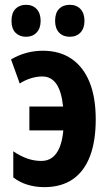

<svg xmlns="http://www.w3.org/2000/svg" viewBox="-20 -768 454 798"><path d="M164.1 9.8Q126.5 9.8 93.5 -0.5Q60.5 -10.7 35.2 -30.8V-139.2Q64 -119.6 92.5 -109.4Q121.1 -99.1 151.9 -99.1Q178.2 -99.1 197 -113Q215.8 -127 227.5 -155Q239.3 -183.1 243.2 -226.1H102.1V-325.2H242.2Q235.8 -387.7 214.4 -418.9Q192.9 -450.2 155.8 -450.2Q131.8 -450.2 107.4 -442.4Q83 -434.6 62 -420.9L25.9 -521Q56.6 -539.1 89.6 -548.1Q122.6 -557.1 158.2 -557.1Q228 -557.1 277.1 -523.7Q326.2 -490.2 352.1 -426.8Q377.9 -363.3 377.9 -272Q377.9 -181.2 353.8 -118.2Q329.6 -55.2 282 -22.7Q234.4 9.8 164.1 9.8ZM27.8 -681.2Q27.8 -714.4 44.4 -731.2Q61 -748 87.9 -748Q115.7 -748 132.3 -730.5Q148.9 -712.9 148.9 -681.2Q148.9 -650.4 132.3 -632.8Q115.7 -615.2 87.9 -615.2Q61 -615.2 44.4 -632.1Q27.8 -648.9 27.8 -681.2ZM209 -681.2Q209 -714.4 225.6 -731.2Q242.2 -748 270 -748Q297.9 -748 314.5 -730.5Q331.1 -712.9 331.1 -681.2Q331.1 -650.4 314.5 -632.8Q297.9 -615.2 270 -615.2Q242.2 -615.2 225.6 -632.6Q209 -649.9 209 -681.2Z"/></svg>

Font: Open Sans Condensed
Style: Regular
Weight: 400
Width: 3
Designer: Monotype Design Team
Foundry: Monotype Imaging Inc.
Version: Version 3.000